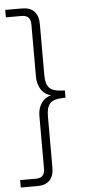

<svg xmlns="http://www.w3.org/2000/svg" viewBox="-60 -739 437 953"><g transform="rotate(-5 159.0 -262.5)"><path d="M4 180V143H82Q105 143 116 131.5Q127 120 127 97V-165Q127 -195 138 -217.5Q149 -240 168.5 -252.5Q188 -265 213 -265V-261Q188 -261 168.5 -273.5Q149 -286 138 -309Q127 -332 127 -361V-622Q127 -645 116 -656.5Q105 -668 82 -668H4V-705H87Q128 -705 148.5 -683Q169 -661 169 -620V-364Q169 -321 186.5 -302.5Q204 -284 245 -282L264 -281V-245L245 -244Q204 -243 186.5 -224Q169 -205 169 -162V95Q169 136 148.5 158Q128 180 87 180Z"/></g></svg>

Font: Nunito Sans 12pt ExtraLight 12pt ExtraLight
Style: Regular
Weight: 250
Version: Version 3.101;gftools[0.9.27]